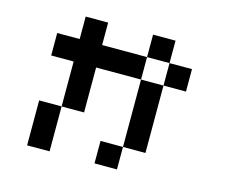

<svg xmlns="http://www.w3.org/2000/svg" viewBox="-105 -891 1209 1032"><g transform="rotate(15 500.0 -375.0)"><path d="M250 -250V0H125V-250ZM250 -625V-750H375V-625H625V-500H375V-250H250V-500H125V-625ZM500 0V-125H625V0ZM750 -125H625V-500H750ZM750 -625H625V-750H750ZM750 -500V-625H875V-500Z"/></g></svg>

Font: Galmuri7 Regular
Style: Regular
Weight: 400
Designer: Lee Minseo (quiple)
Version: Version 2.399;hotconv 1.1.1;makeotfexe 2.6.0 DEVELOPMENT